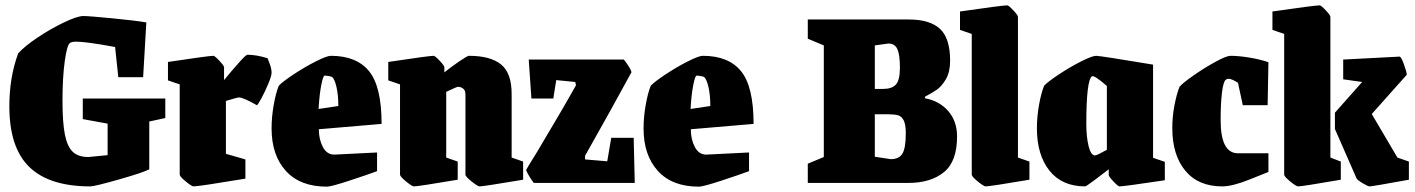

<svg xmlns="http://www.w3.org/2000/svg" viewBox="-20 -685 5300 719"><path d="M15 -287Q15 -396 48 -485Q72 -512 121.5 -545Q171 -578 220.5 -601.5Q270 -625 292 -625Q312 -625 400 -616.5Q488 -608 528 -601L516 -396H423L411 -509Q303 -529 265 -529Q249 -529 242 -524Q231 -517 222.5 -456Q214 -395 214 -308Q214 -226 223 -181Q232 -136 252.5 -116.5Q273 -97 311 -97L383 -104V-222L290 -239V-316H599V-243L539 -230V-51Q517 -39 425.5 -13Q334 13 318 13Q165 13 90 -59.5Q15 -132 15 -287Z M653 -31V-369L609 -384V-453Q762 -476 779 -476Q784 -476 801.5 -457.5Q819 -439 819 -433V-385Q845 -417 873 -448.5Q901 -480 906 -480Q940 -480 982 -467Q983 -464 990 -446Q997 -428 997 -412Q997 -401 985 -372Q973 -343 959 -317Q945 -291 942 -291Q891 -320 875 -320Q868 -320 826 -307V-109L899 -88V-16Q724 13 705 13Q698 13 675.5 -5.5Q653 -24 653 -31Z M997 -204Q997 -247 1005 -292Q1013 -337 1024 -364Q1038 -379 1079.5 -406.5Q1121 -434 1162.5 -455Q1204 -476 1219 -476Q1315 -476 1362 -418.5Q1409 -361 1409 -221L1174 -201Q1174 -163 1189 -134.5Q1204 -106 1232 -106L1392 -114V-44Q1357 -31 1288.5 -8.5Q1220 14 1204 14Q1104 14 1050.5 -45Q997 -104 997 -204ZM1247 -288Q1247 -329 1240 -359.5Q1233 -390 1223 -397Q1219 -399 1209.5 -400.5Q1200 -402 1196 -402Q1190 -402 1183 -366Q1176 -330 1173 -277Z M1478 -31V-369L1434 -384V-453Q1587 -476 1604 -476Q1609 -476 1626.5 -457.5Q1644 -439 1644 -433V-414Q1669 -434 1699.5 -455Q1730 -476 1736 -476Q1816 -476 1856 -444Q1896 -412 1896 -333V-95L1939 -80V-12Q1790 13 1776 13Q1769 13 1746 -5.5Q1723 -24 1723 -31V-331Q1723 -347 1714 -353.5Q1705 -360 1695 -360Q1691 -360 1651 -341V-95L1694 -80V-12Q1546 13 1530 13Q1523 13 1500.5 -5.5Q1478 -24 1478 -31Z M1950 -48Q1961 -68 1971.5 -84Q1982 -100 1990 -114Q2091 -283 2137 -366L2134 -378L2063 -385L2052 -316H1970L1960 -462H2316Q2323 -454 2332.5 -439.5Q2342 -425 2345 -415Q2265 -268 2188 -132L2171 -102V-88L2254 -81L2269 -169H2353L2357 0H1979Q1973 -7 1963.5 -22.5Q1954 -38 1950 -48Z M2390 -204Q2390 -247 2398 -292Q2406 -337 2417 -364Q2431 -379 2472.5 -406.5Q2514 -434 2555.5 -455Q2597 -476 2612 -476Q2708 -476 2755 -418.5Q2802 -361 2802 -221L2567 -201Q2567 -163 2582 -134.5Q2597 -106 2625 -106L2785 -114V-44Q2750 -31 2681.5 -8.5Q2613 14 2597 14Q2497 14 2443.5 -45Q2390 -104 2390 -204ZM2640 -288Q2640 -329 2633 -359.5Q2626 -390 2616 -397Q2612 -399 2602.5 -400.5Q2593 -402 2589 -402Q2583 -402 2576 -366Q2569 -330 2566 -277Z M3005 -72 3065 -97V-515L3005 -540V-612H3384Q3462 -612 3500 -577Q3538 -542 3538 -457Q3538 -416 3522.5 -389Q3507 -362 3488 -349Q3469 -336 3444 -323V-317Q3498 -307 3531 -269Q3564 -231 3564 -174Q3564 -80 3514.5 -40Q3465 0 3382 0H3005ZM3287 -352Q3320 -352 3335 -368.5Q3350 -385 3350 -432Q3350 -480 3340.5 -501Q3331 -522 3307 -522L3256 -515V-352ZM3372 -186Q3372 -218 3364.5 -233.5Q3357 -249 3344 -253Q3331 -257 3307 -257H3256V-98L3316 -89Q3347 -89 3359.5 -110Q3372 -131 3372 -186Z M3619 -31V-558L3575 -573V-642Q3735 -665 3752 -665Q3757 -665 3774.5 -646.5Q3792 -628 3792 -622V-95L3835 -80V-12Q3687 13 3671 13Q3664 13 3641.5 -5.5Q3619 -24 3619 -31Z M3863 -205Q3863 -248 3871 -292.5Q3879 -337 3890 -364Q3904 -379 3945.5 -406.5Q3987 -434 4028.5 -455Q4070 -476 4085 -476Q4100 -476 4298 -443V-94L4342 -79V-10Q4189 13 4172 13Q4167 13 4149.5 -5.5Q4132 -24 4132 -30V-51Q4109 -33 4078 -10Q4047 13 4044 13Q3957 13 3910 -46Q3863 -105 3863 -205ZM4125 -124V-363Q4077 -405 4069 -399Q4048 -384 4048 -220Q4048 -173 4056.5 -138Q4065 -103 4081 -103Q4087 -103 4125 -124Z M4370 -205Q4370 -248 4378 -290Q4386 -332 4397 -360Q4410 -375 4451 -403.5Q4492 -432 4532.5 -454Q4573 -476 4588 -476Q4618 -476 4658 -469.5Q4698 -463 4730 -452L4727 -291H4634L4616 -375Q4592 -390 4581 -390Q4574 -390 4570 -386Q4561 -379 4556 -338Q4551 -297 4551 -235Q4551 -111 4616 -111H4730V-41Q4722 -38 4658.5 -12.5Q4595 13 4557 13Q4467 13 4418.5 -46Q4370 -105 4370 -205Z M4789 -31V-558L4745 -573V-642Q4905 -665 4922 -665Q4927 -665 4944.5 -646.5Q4962 -628 4962 -622V-95L5001 -80V-12Q4857 13 4841 13Q4834 13 4811.5 -5.5Q4789 -24 4789 -31ZM5060 -17 4979 -202V-263L5081 -378L5010 -388V-462L5221 -473Q5227 -473 5237.5 -444Q5248 -415 5248 -405L5117 -258L5213 -95L5256 -80V-12Q5119 13 5109 13Q5103 13 5083.5 1.5Q5064 -10 5060 -17Z"/></svg>

Font: Grenze Black
Style: Regular
Weight: 900
Designer: Renata Polastri
Foundry: Omnibus-Type
Version: Version 1.002; ttfautohint (v1.8)